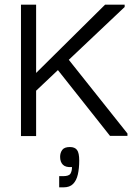

<svg xmlns="http://www.w3.org/2000/svg" viewBox="-20 -583 593 824"><path d="M130 -189V-265L431 -563H515V-553ZM70 1V-563H135V1ZM452 0 216 -298 262 -343 527 -10V0ZM234 221V173H251Q276 173 282.5 162Q289 151 289 134Q262 136 250 124Q238 112 238 90Q238 73 247 60.5Q256 48 280 48Q301 48 310.5 60.5Q320 73 320 106Q320 140 314 166Q308 192 293.5 206.5Q279 221 253 221Z"/></svg>

Font: Darker Grotesque Medium
Style: Regular
Weight: 500
Designer: Gabriel Lam
Foundry: TypeRant
Version: Version 1.000;gftools[0.9.28]